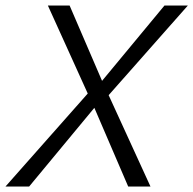

<svg xmlns="http://www.w3.org/2000/svg" viewBox="-30 -678 703 698"><path d="M-10 0 289 -338 144 -658H223L341 -384L568 -658H653L365 -332L517 0H436L313 -286L76 0Z"/></svg>

Font: Ysabeau Infant
Style: Italic
Weight: 400
Italic angle: -12°
Designer: Christian Thalmann (Catharsis Fonts)
Version: Version 2.001;gftools[0.9.30]; featfreeze: ss01,ss02,lnum